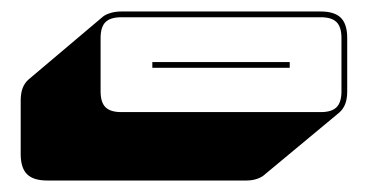

<svg xmlns="http://www.w3.org/2000/svg" viewBox="-20 -955 640 334"><path d="M409 -641H62Q38 -641 27 -652Q16 -663 16 -687V-780Q16 -793 19.5 -802Q23 -811 30 -817L159 -926Q164 -930 172.5 -932.5Q181 -935 191 -935H538Q562 -935 573 -924Q584 -913 584 -889V-796Q584 -783 580.5 -774Q577 -765 570 -759L440 -651Q436 -647 427.5 -644Q419 -641 409 -641ZM538 -760Q557 -760 565.5 -768.5Q574 -777 574 -796V-889Q574 -908 565.5 -916.5Q557 -925 538 -925H191Q172 -925 163.5 -916.5Q155 -908 155 -889V-796Q155 -777 163.5 -768.5Q172 -760 191 -760ZM245 -847H484V-837H245Z"/></svg>

Font: Bungee Shade
Style: Regular
Weight: 400
Designer: David Jonathan Ross
Foundry: David Jonathan Ross
Version: Version 1.000;PS 1.0;hotconv 1.0.72;makeotf.lib2.5.5900